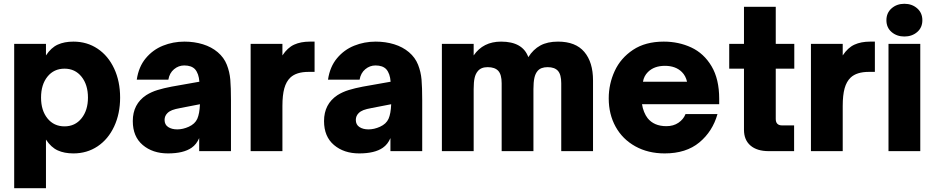

<svg xmlns="http://www.w3.org/2000/svg" viewBox="-20 -799 4940 1015"><path d="M615 -283Q615 -198 583.5 -130.5Q552 -63 496 -25.5Q440 12 368 12Q320 12 285 -4Q250 -20 223 -61V196H55V-567H223V-506Q250 -547 285 -563Q320 -579 368 -579Q440 -579 496 -541.5Q552 -504 583.5 -436.5Q615 -369 615 -283ZM197 -283Q197 -215 231 -173Q265 -131 321 -131Q377 -131 411 -173.5Q445 -216 445 -283Q445 -351 411 -393.5Q377 -436 321 -436Q265 -436 231 -394Q197 -352 197 -283Z M682 -159Q682 -249 753 -296Q780 -313 812.5 -323Q845 -333 887 -341L1034 -367Q1031 -410 1011 -433Q992 -453 954 -453Q924 -453 900 -433Q876 -413 870 -378H703Q713 -446 750.5 -491Q788 -536 841.5 -557.5Q895 -579 955 -579Q1007 -579 1052.5 -565Q1098 -551 1131 -523Q1164 -495 1179 -457Q1194 -419 1197.5 -378Q1201 -337 1201 -269V0H1033V-69Q1019 -36 993 -18Q950 12 868 12Q787 12 734.5 -32.5Q682 -77 682 -159ZM978 -129Q1011 -144 1023 -171Q1035 -198 1037 -248L934 -228Q906 -223 890.5 -217Q875 -211 865 -201Q850 -186 850 -165Q850 -140 869 -127.5Q888 -115 917 -115Q947 -115 978 -129Z M1305 0V-567H1473V-506Q1500 -547 1535 -563Q1570 -579 1618 -579H1643V-419H1611Q1547 -419 1515 -389Q1493 -368 1483 -332Q1473 -296 1473 -239V0Z M1693 -159Q1693 -249 1764 -296Q1791 -313 1823.5 -323Q1856 -333 1898 -341L2045 -367Q2042 -410 2022 -433Q2003 -453 1965 -453Q1935 -453 1911 -433Q1887 -413 1881 -378H1714Q1724 -446 1761.5 -491Q1799 -536 1852.5 -557.5Q1906 -579 1966 -579Q2018 -579 2063.5 -565Q2109 -551 2142 -523Q2175 -495 2190 -457Q2205 -419 2208.5 -378Q2212 -337 2212 -269V0H2044V-69Q2030 -36 2004 -18Q1961 12 1879 12Q1798 12 1745.5 -32.5Q1693 -77 1693 -159ZM1989 -129Q2022 -144 2034 -171Q2046 -198 2048 -248L1945 -228Q1917 -223 1901.5 -217Q1886 -211 1876 -201Q1861 -186 1861 -165Q1861 -140 1880 -127.5Q1899 -115 1928 -115Q1958 -115 1989 -129Z M2316 0V-567H2484V-506Q2534 -579 2629 -579Q2743 -579 2773 -497Q2799 -538 2836.5 -558.5Q2874 -579 2930 -579Q3023 -579 3069 -524.5Q3115 -470 3115 -374V0H2947V-359Q2947 -405 2929.5 -424.5Q2912 -444 2875 -444Q2839 -444 2822 -424Q2810 -410 2805 -387Q2800 -364 2800 -328V0H2632V-359Q2632 -405 2614 -424.5Q2596 -444 2558 -444Q2523 -444 2506 -423Q2494 -409 2489 -387Q2484 -365 2484 -328V0Z M3198 -279Q3198 -355 3229.5 -423.5Q3261 -492 3326.5 -535.5Q3392 -579 3489 -579Q3568 -579 3634.5 -548Q3701 -517 3741.5 -449Q3782 -381 3782 -277V-248H3374Q3377 -227 3385 -207.5Q3393 -188 3403 -175Q3437 -132 3503 -132Q3540 -132 3566.5 -150Q3593 -168 3604 -196H3773Q3747 -104 3677 -46Q3607 12 3494 12Q3406 12 3338.5 -25.5Q3271 -63 3234.5 -129Q3198 -195 3198 -279ZM3612 -367Q3605 -398 3585 -418Q3552 -451 3495 -451Q3438 -451 3405 -418Q3384 -397 3379 -367Z M4044 0Q3982 0 3947.5 -29.5Q3913 -59 3913 -113V-436H3835V-567H3913V-763H4081V-567H4179V-436H4081V-170Q4081 -136 4115 -136H4178V0Z M4267 0V-567H4435V-506Q4462 -547 4497 -563Q4532 -579 4580 -579H4605V-419H4573Q4509 -419 4477 -389Q4455 -368 4445 -332Q4435 -296 4435 -239V0Z M4845 0H4677V-567H4845ZM4666 -692Q4666 -731 4693.5 -755Q4721 -779 4761 -779Q4801 -779 4828.5 -755Q4856 -731 4856 -692Q4856 -653 4828.5 -629.5Q4801 -606 4761 -606Q4721 -606 4693.5 -629.5Q4666 -653 4666 -692Z"/></svg>

Font: Open Sauce One Black
Style: Regular
Weight: 900
Designer: Alfredo Marco Pradil
Foundry: Creative Sauce Fz LLC
Version: Version 1.477